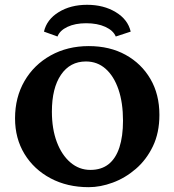

<svg xmlns="http://www.w3.org/2000/svg" viewBox="-20 -775 730 804"><path d="M351.6 8.8Q261.7 8.8 191.9 -28.3Q122.1 -65.4 82.5 -130.4Q43 -195.3 43 -279.3Q43 -367.2 82.5 -435.5Q122.1 -503.9 192.4 -543Q262.7 -582 351.6 -582Q439.5 -582 505.9 -545.4Q572.3 -508.8 609.9 -444.3Q647.5 -379.9 647.5 -293.9Q647.5 -218.8 620.1 -162.1Q592.8 -105.5 548.3 -67.4Q503.9 -29.3 452.1 -10.3Q400.4 8.8 351.6 8.8ZM358.4 -63.5Q404.3 -63.5 434.6 -87.4Q464.8 -111.3 480 -157.7Q495.1 -204.1 495.1 -269.5Q495.1 -344.7 476.1 -400.4Q457 -456.1 422.4 -486.8Q387.7 -517.6 339.8 -517.6Q273.4 -517.6 235.4 -461.9Q197.3 -406.2 197.3 -307.6Q197.3 -235.4 217.8 -180.7Q238.3 -126 274.9 -94.7Q311.5 -63.5 358.4 -63.5ZM220.7 -622.1 164.1 -642.6Q175.8 -693.4 225.6 -724.1Q275.4 -754.9 344.7 -754.9Q414.1 -754.9 464.8 -724.1Q515.6 -693.4 527.3 -642.6L464.8 -622.1Q454.1 -647.5 420.9 -662.6Q387.7 -677.7 340.8 -677.7Q294.9 -677.7 262.7 -662.6Q230.5 -647.5 220.7 -622.1Z"/></svg>

Font: Crimson Pro
Style: Bold
Weight: 700
Designer: Jacques Le Bailly
Foundry: Baron von Fonthausen
Version: Version 1.003